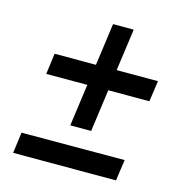

<svg xmlns="http://www.w3.org/2000/svg" viewBox="-96 -758 758 799"><g transform="rotate(15 283.5 -358.5)"><path d="M358 -490 383 -671H294L269 -489H91L79 -399H256L231 -218H321L346 -400H523L536 -490ZM31 -46H474L487 -137L43 -136Z"/></g></svg>

Font: United Sans SemiBold
Style: Italic
Weight: 600
Italic angle: -8°
Designer: Pablo Impallari, Rodrigo Fuenzalida (Modified by Dan O. Williams)
Version: Version 1.000;PS 001.000;hotconv 1.0.88;makeotf.lib2.5.64775